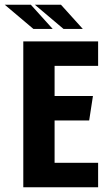

<svg xmlns="http://www.w3.org/2000/svg" viewBox="-71 -796 453 816"><path d="M28 -620H346V-516H161V-388H324L308 -284H161V-104H346V0H28ZM71 -673 -51 -776H60L153 -673ZM199 -673 77 -776H188L281 -673Z"/></svg>

Font: Smooch Sans Thin ExtraBold
Style: Regular
Weight: 800
Version: Version 1.010